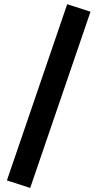

<svg xmlns="http://www.w3.org/2000/svg" viewBox="-20 -798 479 922"><path d="M414.6 -741.7 125 104.5 13.2 68.4 302.7 -777.8Z"/></svg>

Font: Vazirmatn FD NL Black
Style: Regular
Weight: 900
Designer: Saber Rastikerdar
Foundry: Saber Rastikerdar
Version: Version 33.003